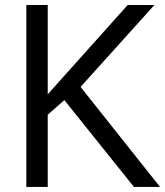

<svg xmlns="http://www.w3.org/2000/svg" viewBox="-20 -742 655 762"><path d="M615.2 0H511.7L235.4 -344.7L169.4 -286.6V0H84.5V-722.2H169.4V-367.7L486.8 -722.2H592.8L299.8 -397Z"/></svg>

Font: Oxygen
Style: Regular
Weight: 400
Designer: Vernon Adams
Foundry: Vernon Adams
Version: Version Release 0.2.3 webfont; ttfautohint (v0.93.3-1d66) -l